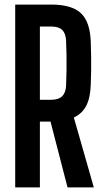

<svg xmlns="http://www.w3.org/2000/svg" viewBox="-20 -820 452 840"><path d="M46.5 0V-800H204Q293.5 -800 333.8 -762.5Q374 -725 377 -638Q378.5 -601.5 378.8 -571.2Q379 -541 378.8 -511.8Q378.5 -482.5 377 -450Q375.5 -393.5 357.8 -358.2Q340 -323 303 -306L390.5 0H275.5L201 -288H154.5V0ZM154.5 -383.5H203.5Q236 -383.5 251.8 -398.8Q267.5 -414 269 -444.5Q270.5 -476.5 271 -510.2Q271.5 -544 271 -577.8Q270.5 -611.5 269 -643.5Q267.5 -674 252 -689Q236.5 -704 204 -704H154.5Z"/></svg>

Font: Big Shoulders Display Thin
Style: Bold
Weight: 700
Version: Version 2.002